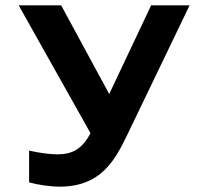

<svg xmlns="http://www.w3.org/2000/svg" viewBox="-20 -690 773 719"><path d="M194 -112C171 -112 128 -117 89 -126V-7C121 2 169 9 203 9C357 9 410 -88 457 -186L690 -670H546L389 -338L209 -670H50L319 -191C287 -132 252 -112 194 -112Z"/></svg>

Font: LT Wave Alt Bold
Style: Regular
Weight: 700
Designer: Daniel Lyons
Version: Version 2.5 (Glyphs App)